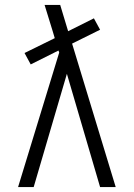

<svg xmlns="http://www.w3.org/2000/svg" viewBox="-20 -755 540 775"><path d="M53 0 219 -543 216 -551 104 -495 79 -541 201 -601 193 -628Q185 -655 176.5 -681.5Q168 -708 160 -735H223L255 -629L359 -681L384 -635L271 -579L447 0H384L250 -457L116 0Z"/></svg>

Font: Iosevka Fixed Light
Style: Regular
Weight: 300
Monospace: yes
Designer: Belleve Invis
Foundry: Belleve Invis
Version: Version 32.3.0